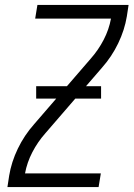

<svg xmlns="http://www.w3.org/2000/svg" viewBox="-20 -755 540 775"><path d="M10 0 17 -46Q26 -101 52 -155Q78 -209 118 -254L346 -518Q377 -553 398.5 -594.5Q420 -636 428 -680H122L131 -735H499L492 -689Q483 -634 457 -580Q431 -526 391 -481L163 -217Q132 -182 110.5 -140.5Q89 -99 81 -55H387L378 0ZM126 -357V-407H388V-357Z"/></svg>

Font: Iosevka Term Curly Lt Obl
Style: Regular
Weight: 300
Italic angle: -9°
Designer: Belleve Invis
Foundry: Belleve Invis
Version: Version 32.3.0